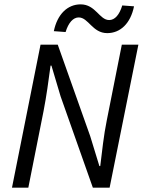

<svg xmlns="http://www.w3.org/2000/svg" viewBox="-20 -861 659 881"><path d="M341 -781C386 -781 404 -709 472 -709C532 -709 579 -753 595 -832L541 -836C528 -793 507 -769 481 -769C436 -769 419 -841 350 -841C290 -841 243 -796 227 -718L281 -714C294 -757 316 -781 341 -781ZM166 -656 35 0H110L180 -352C193 -419 203 -492 212 -560H216L258 -419L406 0H483L615 -656H539L470 -309C456 -241 448 -164 440 -99H436L394 -236L245 -656Z"/></svg>

Font: Cambridge Sans Italic
Style: Regular
Weight: 400
Italic angle: -11°
Version: Version 2.000;PS 002.000;hotconv 1.0.88;makeotf.lib2.5.64775